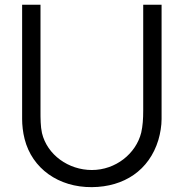

<svg xmlns="http://www.w3.org/2000/svg" viewBox="-20 -770 771 806"><path d="M658.3 -750H581.2V-306.2C581.2 -270.8 579.2 -241.7 572.9 -213.5C551 -125 465.6 -56.3 365.6 -56.3C267.7 -56.3 178.1 -119.8 156.2 -211.5C150 -239.6 150 -271.9 150 -306.2V-750H72.9V-269.8C72.9 -245.8 76 -214.6 83.3 -186.5C114.6 -62.5 226 16.7 365.6 15.6C501 14.6 606.2 -55.2 644.8 -182.3C653.1 -210.4 658.3 -242.7 658.3 -269.8Z"/></svg>

Font: Manrope3
Style: Regular
Weight: 400
Width: 4
Designer: Mikhail Sharanda
Foundry: Mikhail Sharanda
Version: Version 3.000;PS 003.000;hotconv 1.0.88;makeotf.lib2.5.64775